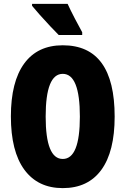

<svg xmlns="http://www.w3.org/2000/svg" viewBox="-20 -958 648 988"><path d="M145 -938V-928Q158 -912 184.5 -882Q211 -852 239 -822.5Q267 -793 282 -778H403V-792Q391 -813 366 -861Q341 -909 328 -938ZM303 -725Q173 -725 104.5 -631Q36 -537 36 -359Q36 -179 105.5 -84.5Q175 10 303 10Q433 10 501.5 -84Q570 -178 570 -358Q570 -725 303 -725ZM303 -578Q391 -578 391 -358Q391 -140 303 -140Q215 -140 215 -358Q215 -578 303 -578Z"/></svg>

Font: Noto Sans Display Condensed Black
Style: Regular
Weight: 900
Width: 3
Designer: Monotype Design team
Foundry: Monotype Imaging Inc.
Version: 1.000